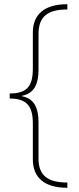

<svg xmlns="http://www.w3.org/2000/svg" viewBox="-20 -734 377 912"><path d="M300 158V133C205 133 163 98 163 20V-152C163 -220 143 -266 84 -277V-279C143 -290 163 -336 163 -404V-573C163 -654 205 -689 300 -689V-714C191 -714 136 -666 136 -579V-408C136 -322 106 -290 26 -290V-266C106 -266 136 -231 136 -148V23C136 110 191 158 300 158Z"/></svg>

Font: Noto Sans Syriac Eastern Thin
Style: Regular
Weight: 100
Designer: Patrick Giasson and the Monotype Design Team
Foundry: Monotype Imaging Inc.
Version: Version 3.001